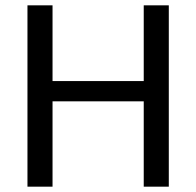

<svg xmlns="http://www.w3.org/2000/svg" viewBox="-20 -700 736 720"><path d="M519 0H613V-680H519V-396H177V-680H83V0H177V-320H519Z"/></svg>

Font: Ronzino
Style: Regular
Weight: 400
Designer: Nunzio Mazzaferro
Foundry: Collletttivo
Version: Version 1.000;Glyphs 3.3 (3337)